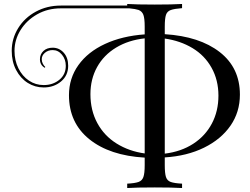

<svg xmlns="http://www.w3.org/2000/svg" viewBox="-20 -834 1258 966"><path d="M708 -62V-641Q626 -632 564 -594.5Q502 -557 468.5 -496.5Q435 -436 435 -360Q435 -279 469.5 -215Q504 -151 566.5 -112Q629 -73 708 -62ZM809 -640V-61Q891 -71 952 -110.5Q1013 -150 1046 -212.5Q1079 -275 1079 -353Q1079 -431 1044.5 -493Q1010 -555 948.5 -592Q887 -629 809 -640ZM620 -806V-814Q666 -811 759 -811Q845 -811 896 -814V-793Q857 -790 839 -783.5Q821 -777 815 -759Q809 -741 809 -700V-662Q984 -651 1085.5 -572Q1187 -493 1187 -358Q1187 -270 1139.5 -201.5Q1092 -133 1006.5 -91Q921 -49 809 -42V-3Q809 38 815 56.5Q821 75 839 81.5Q857 88 896 90V112Q846 109 759 109Q666 109 620 112V90Q659 88 677 81.5Q695 75 701.5 56.5Q708 38 708 -3V-41Q532 -51 429.5 -133.5Q327 -216 327 -355Q327 -440 374.5 -506.5Q422 -573 508.5 -613Q595 -653 708 -661V-700Q708 -741 701.5 -759Q695 -777 677 -784Q662 -789 631 -792H286Q220 -792 167 -762Q114 -732 83.5 -683Q53 -634 53 -578Q53 -530 72.5 -490.5Q92 -451 125.5 -428.5Q159 -406 200 -406Q246 -406 278.5 -432.5Q311 -459 311 -503Q311 -535 292 -558.5Q273 -582 245 -582Q222 -582 206 -568.5Q190 -555 190 -536Q190 -524 195.5 -513.5Q201 -503 208 -497L205 -493Q181 -507 181 -536Q181 -561 198.5 -577.5Q216 -594 245 -594Q278 -594 300.5 -569Q323 -544 323 -503Q323 -454 287 -424Q251 -394 200 -394Q156 -394 119.5 -417Q83 -440 61 -482Q39 -524 39 -578Q39 -640 71.5 -692.5Q104 -745 160.5 -775.5Q217 -806 286 -806Z"/></svg>

Font: Myanmar April Display
Style: Regular
Weight: 400
Designer: Khon Soe Zaw Thu
Foundry: Myanmar OS
Version: Version 2.50 April 12, 2019